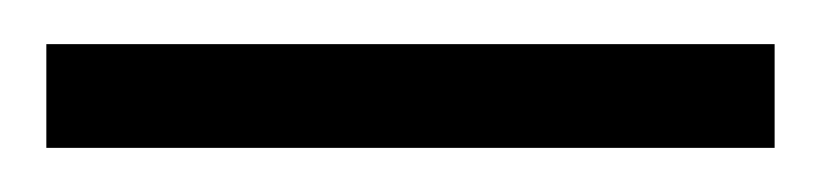

<svg xmlns="http://www.w3.org/2000/svg" viewBox="-20 -683 373 87"><path d="M1 -663H331V-616H1Z"/></svg>

Font: Overpass ExtraLight
Style: Regular
Weight: 200
Designer: Delve Withrington, Thomas Jockin
Foundry: Delve Fonts
Version: Version 3.000;DELV;Overpass